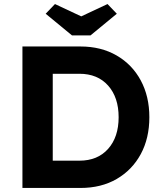

<svg xmlns="http://www.w3.org/2000/svg" viewBox="-20 -930 804 950"><path d="M91 0V-700H378Q480 -700 557 -655.5Q634 -611 676.5 -532Q719 -453 719 -350Q719 -246 676.5 -167.5Q634 -89 557.5 -44.5Q481 0 378 0ZM373 -565H241V-135H373Q463 -135 515 -193.5Q567 -252 567 -350Q567 -448 515 -506.5Q463 -565 373 -565ZM336 -755 206 -862 252 -910 382 -849 512 -910 558 -862 428 -755Z"/></svg>

Font: Lexend Deca SemiBold
Style: Regular
Weight: 600
Designer: Bonnie Shaver-Troup, Thomas Jockin
Foundry: Lexend
Version: Version 1.008; ttfautohint (v1.8.4.7-5d5b)